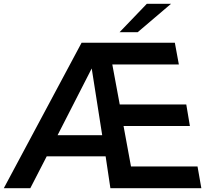

<svg xmlns="http://www.w3.org/2000/svg" viewBox="-60 -987 1134 1007"><path d="M99 0H-40L368 -763H857L878 -649H529L568 -439H917L936 -326H588L627 -114H976L996 0H519L494 -167H185ZM421 -628 242 -278H476ZM662 -818H567L710 -967H837Z"/></svg>

Font: Open Sauce One SemiBold Italic
Style: Regular
Weight: 600
Italic angle: -10°
Designer: Alfredo Marco Pradil
Foundry: Creative Sauce Fz LLC
Version: Version 1.477